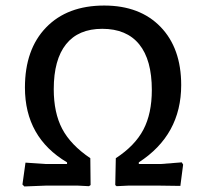

<svg xmlns="http://www.w3.org/2000/svg" viewBox="-20 -670 743 693"><path d="M68 3 61 -4 72 -83 145 -78H222V-84Q70 -174 70 -354Q70 -492 146.5 -571Q223 -650 356 -650Q485 -650 559.5 -573Q634 -496 634 -363Q634 -183 481 -84V-78H560L636 -84L641 -76L631 1L559 0H442L401 2L396 -2L398 -99Q467 -144 497.5 -202Q528 -260 528 -345Q528 -454 482.5 -510Q437 -566 349 -566Q263 -566 218.5 -510.5Q174 -455 174 -348Q174 -263 204.5 -205Q235 -147 306 -99L307 -2L301 2L262 0H144Z"/></svg>

Font: Alegreya Sans SC Medium
Style: Regular
Weight: 500
Designer: Juan Pablo del Peral
Foundry: Huerta Tipografica
Version: Version 2.001;PS 002.001;hotconv 1.0.88;makeotf.lib2.5.64775